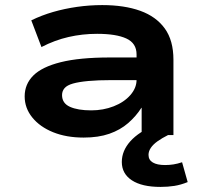

<svg xmlns="http://www.w3.org/2000/svg" viewBox="-20 -531 801 755"><path d="M309 10Q241 10 189 -11Q137 -32 107 -69Q77 -106 77 -152Q77 -200 111 -234Q145 -268 219 -286.5Q293 -305 412 -305H539V-216H420Q365 -216 327.5 -212.5Q290 -209 267 -202.5Q244 -196 234 -184.5Q224 -173 224 -157Q224 -125 255 -111Q286 -97 339 -97Q386 -97 427 -113Q468 -129 492.5 -157Q517 -185 517 -217V-317Q517 -361 477 -379.5Q437 -398 362 -398Q304 -398 249.5 -385.5Q195 -373 143 -346L103 -451Q144 -471 189 -484Q234 -497 283 -504Q332 -511 382 -511Q469 -511 531.5 -488.5Q594 -466 628 -419Q662 -372 662 -296V0H537V-107H536Q515 -74 484 -47Q453 -20 410 -5Q367 10 309 10ZM611 204Q538 204 498.5 178Q459 152 459 106Q459 62 492.5 24.5Q526 -13 593 -41L641 0Q617 12 599.5 24.5Q582 37 573 50.5Q564 64 564 78Q564 98 581 108Q598 118 629 118Q646 118 662 115.5Q678 113 696 107L718 185Q691 196 665.5 200Q640 204 611 204Z"/></svg>

Font: Nunito Sans 7pt Expanded
Style: Bold
Weight: 700
Width: 7
Designer: Vernon Adams
Foundry: Vernon Adams
Version: Version 3.101;gftools[0.9.27]